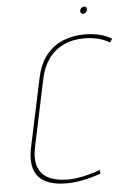

<svg xmlns="http://www.w3.org/2000/svg" viewBox="-58 -886 630 939"><g transform="rotate(-5 257.0 -417.0)"><path d="M391 -844Q384 -844 378 -839Q372 -834 370 -826Q369 -819 372.5 -814Q376 -809 383 -809Q391 -809 396.5 -814Q402 -819 403 -826Q405 -834 401.5 -839Q398 -844 391 -844ZM502 -658 514 -675Q487 -692 453.5 -700Q420 -708 379 -708Q329 -708 281 -690.5Q233 -673 196 -630.5Q159 -588 143 -512L73 -183Q59 -117 73 -74Q87 -31 127.5 -10.5Q168 10 231 10Q269 10 311.5 1.5Q354 -7 400 -23L398 -41Q367 -30 338 -22.5Q309 -15 284 -11.5Q259 -8 239 -8Q186 -8 148 -25Q110 -42 94.5 -81Q79 -120 93 -185L162 -512Q174 -568 203 -607.5Q232 -647 276 -668Q320 -689 378 -689Q409 -689 441 -682Q473 -675 502 -658Z"/></g></svg>

Font: Advent Pro Thin
Style: Italic
Weight: 250
Italic angle: -12°
Version: Version 3.000